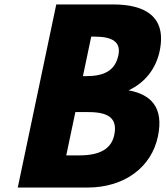

<svg xmlns="http://www.w3.org/2000/svg" viewBox="-20 -845 746 865"><path d="M233.5 -825 60 0H373C544 0 662.8 -94 691.4 -230C719.3 -363 658.3 -420 559.1 -438C636.7 -474 683.3 -539 699.3 -615C732.3 -772 631.5 -825 489.5 -825ZM353.6 -502 391 -680H406C488 -680 525.7 -655 513.3 -596C498.8 -527 449.6 -502 368.6 -502ZM278.5 -145 319.5 -340H378.5C467.5 -340 510.8 -313 494.8 -237C481.2 -172 426.5 -145 337.5 -145Z"/></svg>

Font: Hussar
Style: BdOblTwo
Weight: 700
Foundry: Cannot Into Space Fonts
Version: Version 2.00